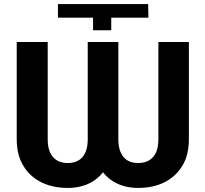

<svg xmlns="http://www.w3.org/2000/svg" viewBox="-20 -923 1020 953"><path d="M441.9 -772.9V-835.4H267.6V-902.8H715.3L716.8 -835.4H532.2V-772.9ZM415.5 -232.4V-714.4H542V-232.4Q542 -153.8 512.2 -99.6Q482.4 -45.4 432.1 -17.6Q381.8 9.8 316.4 9.8Q242.7 9.8 186.5 -17.6Q128.9 -45.4 96.2 -99.6Q63 -153.3 63 -232.4V-714.4H216.8V-232.4Q216.8 -173.3 242.7 -144Q268.6 -113.8 316.4 -113.8Q364.3 -113.8 390.1 -144Q415.5 -174.8 415.5 -232.4ZM766.1 -232.4V-714.4H917.5V-232.4Q917.5 -152.8 884.8 -99.6Q851.1 -44.9 794.9 -17.6Q738.8 9.8 665.5 9.8Q600.1 9.8 550.3 -17.6Q500.5 -44.9 470.7 -99.6Q440.9 -153.8 440.9 -232.4V-714.4H567.4V-232.4Q567.4 -174.8 592.8 -144Q617.7 -113.8 665.5 -113.8Q713.9 -113.8 740.2 -144Q766.1 -173.3 766.1 -232.4Z"/></svg>

Font: My Font
Style: Bold
Weight: 500
Designer: Rasmus Andersson
Foundry: rsms
Version: Version 0.001